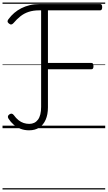

<svg xmlns="http://www.w3.org/2000/svg" viewBox="-20 -1016 854 1522"><path d="M210 17Q174 17 143 5Q112 -7 88 -28Q64 -49 47 -76Q41 -86 43 -94.5Q45 -103 54 -109Q64 -116 72.5 -115Q81 -114 89 -104Q107 -79 126.5 -63.5Q146 -48 167.5 -41Q189 -34 212 -34Q256 -34 281 -67.5Q306 -101 306 -169V-934H291Q244 -934 207.5 -922Q171 -910 142 -887Q113 -864 87 -833Q78 -823 69.5 -822Q61 -821 50 -830Q40 -838 40 -847Q40 -856 48 -865Q68 -892 93 -913.5Q118 -935 148.5 -950.5Q179 -966 215.5 -975Q252 -984 296 -984H774Q782 -984 786 -978Q790 -972 790 -959Q790 -947 786 -940.5Q782 -934 774 -934H360V-517H705Q713 -517 717 -511Q721 -505 721 -492Q721 -479 717 -473Q713 -467 705 -467H360V-165Q360 -108 342 -67Q324 -26 291 -4.5Q258 17 210 17ZM0 476H814V486H0ZM0 -20H814V0H0ZM0 -505H814V-500H0ZM0 -996H814V-986H0Z"/></svg>

Font: Playwrite PL Guides
Style: Regular
Weight: 400
Designer: Veronika Burian, José Scaglione
Foundry: TypeTogether
Version: Version 1.003